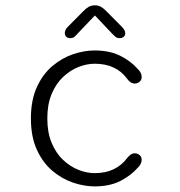

<svg xmlns="http://www.w3.org/2000/svg" viewBox="-20 -672 659 702"><path d="M326 9.5Q288 9.5 247.2 -4.2Q206.5 -18 171.5 -47.5Q136.5 -77 114.8 -124.5Q93 -172 93 -239Q93 -306 114.8 -353.5Q136.5 -401 171.5 -430.5Q206.5 -460 247.2 -473.8Q288 -487.5 326 -487.5Q381 -487.5 419.8 -468Q458.5 -448.5 483 -420.5Q491 -413 494.5 -405.5Q498 -398 498 -391Q498 -379.5 490.2 -373Q482.5 -366.5 473 -366.5Q464.5 -366.5 457.5 -371.2Q450.5 -376 443.5 -385.5Q425 -411 395.5 -425Q366 -439 326 -439Q297 -439 266.8 -427Q236.5 -415 210.5 -390.5Q184.5 -366 168.8 -328.2Q153 -290.5 153 -239Q153 -187.5 168.8 -149.8Q184.5 -112 210.5 -87.5Q236.5 -63 266.8 -51Q297 -39 326 -39Q366 -39 395.5 -53.2Q425 -67.5 443.5 -92.5Q450.5 -101.5 457.5 -106.5Q464.5 -111.5 473 -111.5Q482.5 -111.5 490.2 -105.2Q498 -99 498 -87.5Q498 -80 494.2 -72.5Q490.5 -65 483 -58Q458.5 -30 419.8 -10.2Q381 9.5 326 9.5ZM426 -573.5Q438 -561 438 -550Q438 -542.5 432.2 -537.5Q426.5 -532.5 417 -532.5Q408.5 -532.5 402.5 -537.2Q396.5 -542 388.5 -550.5L327 -615.5L265 -550.5Q257 -541 251.2 -536.8Q245.5 -532.5 236.5 -532.5Q227.5 -532.5 222.2 -537.8Q217 -543 217 -551Q217 -562.5 227.5 -573.5L283.5 -630Q294.5 -641.5 304.2 -647Q314 -652.5 326.5 -652.5Q339.5 -652.5 349.2 -647Q359 -641.5 370 -630Z"/></svg>

Font: Sono Monospace Light
Style: Regular
Weight: 300
Version: Version 2.112